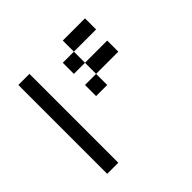

<svg xmlns="http://www.w3.org/2000/svg" viewBox="-132 -820 764 764"><g transform="rotate(-45 250.0 -438.0)"><path d="M437.5 -500V-562.5H312.5V-500H250V-437.5H312.5V-500ZM437.5 -625V-687.5H312.5V-625H250V-562.5H312.5V-625ZM62.5 -687.5Q62.5 -687.5 62.5 -187.5H125Q125 -187.5 125 -687.5Z"/></g></svg>

Font: Unifont
Style: Regular
Weight: 500
Version: Version 15.1.04